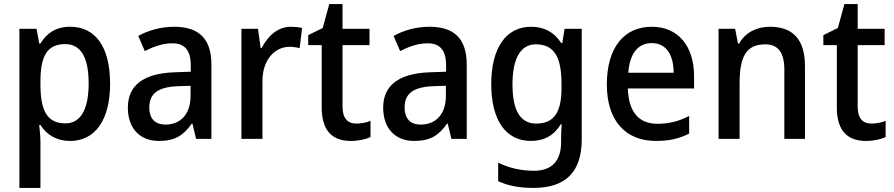

<svg xmlns="http://www.w3.org/2000/svg" viewBox="-20 -680 4378 940"><path d="M324 -549C253 -549 208 -517 178 -467H172L159 -539H75V240H178V15C178 -8 175 -41 172 -68H178C206 -23 254 10 324 10C443 10 519 -89 519 -270C519 -455 444 -549 324 -549ZM299 -464C379 -464 414 -394 414 -271C414 -148 377 -76 300 -76C209 -76 178 -141 178 -268V-287C179 -407 212 -464 299 -464Z M833 -549C767 -549 705 -531 657 -504L689 -430C732 -452 777 -468 823 -468C882 -468 914 -437 914 -359V-329L832 -326C682 -320 606 -262 606 -153C606 -51 665 10 758 10C837 10 878 -17 919 -75H922L940 0H1015V-364C1015 -488 956 -549 833 -549ZM851 -258 913 -260V-211C913 -119 862 -70 790 -70C742 -70 711 -96 711 -154C711 -218 748 -254 851 -258Z M1404 -549C1339 -549 1291 -503 1261 -445H1256L1243 -539H1162V0H1265V-282C1264 -386 1325 -451 1398 -451C1414 -451 1433 -448 1447 -444L1459 -543C1442 -547 1421 -549 1404 -549Z M1724 -75C1681 -75 1657 -102 1657 -158V-459H1789V-539H1657V-660H1592L1560 -543L1489 -508V-459H1555V-154C1555 -32 1614 10 1698 10C1735 10 1771 2 1794 -9V-88C1774 -80 1748 -75 1724 -75Z M2083 -549C2017 -549 1955 -531 1907 -504L1939 -430C1982 -452 2027 -468 2073 -468C2132 -468 2164 -437 2164 -359V-329L2082 -326C1932 -320 1856 -262 1856 -153C1856 -51 1915 10 2008 10C2087 10 2128 -17 2169 -75H2172L2190 0H2265V-364C2265 -488 2206 -549 2083 -549ZM2101 -258 2163 -260V-211C2163 -119 2112 -70 2040 -70C1992 -70 1961 -96 1961 -154C1961 -218 1998 -254 2101 -258Z M2580 -549C2458 -549 2385 -446 2385 -268C2385 -91 2457 10 2579 10C2643 10 2692 -16 2726 -72H2730C2728 -52 2727 -19 2727 0V17C2727 110 2679 156 2595 156C2532 156 2472 143 2419 116V207C2468 230 2524 240 2592 240C2754 240 2828 157 2828 3V-539H2744L2733 -469H2728C2692 -524 2643 -549 2580 -549ZM2603 -463C2690 -463 2729 -406 2729 -270V-248C2729 -127 2690 -75 2605 -75C2528 -75 2489 -138 2489 -267C2489 -394 2529 -463 2603 -463Z M3171 -549C3035 -549 2951 -447 2951 -266C2951 -92 3040 10 3191 10C3257 10 3305 -1 3354 -26V-112C3302 -86 3257 -74 3198 -74C3107 -74 3057 -133 3054 -247H3378V-307C3378 -452 3302 -549 3171 -549ZM3171 -469C3244 -469 3278 -408 3278 -324H3056C3063 -419 3104 -469 3171 -469Z M3749 -549C3687 -549 3629 -522 3599 -467H3593L3579 -539H3498V0H3601V-273C3601 -400 3632 -463 3726 -463C3791 -463 3820 -421 3820 -338V0H3921V-356C3921 -489 3860 -549 3749 -549Z M4246 -75C4203 -75 4179 -102 4179 -158V-459H4311V-539H4179V-660H4114L4082 -543L4011 -508V-459H4077V-154C4077 -32 4136 10 4220 10C4257 10 4293 2 4316 -9V-88C4296 -80 4270 -75 4246 -75Z"/></svg>

Font: Noto Sans Arabic UI SmCn Md
Style: Regular
Weight: 500
Width: 4
Designer: Monotype Design Team, Nadine Chahine and Nizar Qandah
Foundry: Monotype Imaging Inc.
Version: Version 2.010